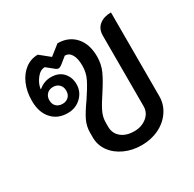

<svg xmlns="http://www.w3.org/2000/svg" viewBox="-136 -735 893 886"><g transform="rotate(-30 310.0 -292.0)"><path d="M199 -136V-160Q199 -195 214 -225.5Q229 -256 260 -299Q291 -345 307 -377Q323 -409 323 -446Q323 -485 310.5 -506Q298 -527 276 -527L240 -498Q229 -490 223 -490Q214 -490 205 -498L169 -527Q145 -527 125.5 -502Q106 -477 102 -449L104 -448Q133 -473 170 -473Q211 -473 234 -448Q257 -423 257 -386Q257 -346 228 -318Q199 -290 156 -290Q103 -290 71.5 -325.5Q40 -361 40 -421Q40 -471 57 -510Q74 -549 103.5 -571Q133 -593 170 -593L222 -551L275 -593Q333 -593 368 -554.5Q403 -516 403 -449Q403 -408 387 -373Q371 -338 340 -291Q312 -249 298.5 -221.5Q285 -194 285 -164V-143Q285 -107 311 -85.5Q337 -64 380 -64Q419 -64 446.5 -86Q474 -108 474 -143V-519Q474 -555 498 -574Q522 -593 560 -593V-147Q560 -103 535.5 -67Q511 -31 469.5 -11Q428 9 378 9Q329 9 288 -9.5Q247 -28 223 -61Q199 -94 199 -136ZM201 -384Q201 -404 188.5 -416.5Q176 -429 156 -429Q136 -429 123.5 -416.5Q111 -404 111 -384Q111 -363 123.5 -351Q136 -339 156 -339Q176 -339 188.5 -351Q201 -363 201 -384Z"/></g></svg>

Font: K2D
Style: Regular
Weight: 400
Version: Version 1.000; ttfautohint (v1.6)